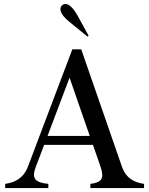

<svg xmlns="http://www.w3.org/2000/svg" viewBox="-20 -949 752 969"><path d="M6 0H224V-21C156 -28 138 -48 161 -108L203 -218H449L487 -109C508 -48 494 -28 436 -21V0H707V-21C659 -28 616 -48 595 -109L390 -700H345L121 -108C98 -48 54 -28 6 -21ZM220 -263 331 -557 433 -263ZM294 -923C280 -911 275 -883 331 -838L422 -764L427 -769L371 -871C336 -934 308 -935 294 -923Z"/></svg>

Font: RL Madena
Style: Regular
Weight: 400
Designer: I Kadek Wantara Putra
Foundry: Roughlines ID
Version: Version 1.000;Glyphs 3.1.2 (3151)